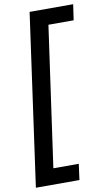

<svg xmlns="http://www.w3.org/2000/svg" viewBox="-105 -861 600 1072"><g transform="rotate(-10 195.5 -324.5)"><path d="M8 162 144 -811H391L378 -722H235L123 72H267L255 162Z"/></g></svg>

Font: Host Grotesk Medium
Style: Italic
Weight: 500
Italic angle: -8°
Designer: Doğukan Karapınar based on Poppins by Indian Type Foundry, Jonny Pinhorn
Foundry: Element Type
Version: Version 1.001; ttfautohint (v1.8.4.7-5d5b)